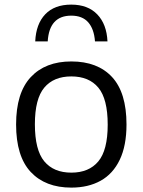

<svg xmlns="http://www.w3.org/2000/svg" viewBox="-20 -824 634 853"><path d="M51.5 -271Q51.5 -411.5 116.5 -481.2Q181.5 -551 297 -551Q413.5 -551 477.8 -481.8Q542 -412.5 542 -271Q542 -177 512 -114.2Q482 -51.5 427 -21Q372 9.5 297 9.5Q181.5 9.5 116.5 -60Q51.5 -129.5 51.5 -271ZM458.5 -270Q458.5 -384.5 417 -434.5Q375.5 -484.5 297 -484.5Q218.5 -484.5 176.8 -434.8Q135 -385 135 -272Q135 -157.5 176.8 -107.2Q218.5 -57 297 -57Q375 -57 416.8 -107Q458.5 -157 458.5 -270ZM296.5 -803.5Q370.5 -803.5 412.2 -760Q454 -716.5 457.5 -640H402Q398 -695 372 -724.8Q346 -754.5 296.5 -754.5Q199 -754.5 192 -640H136.5Q140 -717.5 181 -760.5Q222 -803.5 296.5 -803.5Z"/></svg>

Font: Encode Sans Semi Expanded
Style: Regular
Weight: 400
Width: 6
Designer: Multiple Designers
Foundry: Impallari Type
Version: Version 2.000